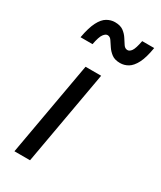

<svg xmlns="http://www.w3.org/2000/svg" viewBox="-188 -806 735 874"><g transform="rotate(30 180.0 -369.0)"><path d="M126 0H44L132 -495H214ZM259 -588Q231 -588 214.5 -600.5Q198 -613 187.5 -629Q177 -645 168.5 -657.5Q160 -670 147 -670Q137 -670 126.5 -656Q116 -642 108 -600H45Q55 -655 70.5 -685Q86 -715 106 -726.5Q126 -738 147 -738Q176 -738 192.5 -725.5Q209 -713 219 -697Q229 -681 237.5 -668.5Q246 -656 259 -656Q270 -656 279.5 -669.5Q289 -683 297 -725H360Q351 -670 335.5 -640.5Q320 -611 300.5 -599.5Q281 -588 259 -588Z"/></g></svg>

Font: Inria Sans
Style: Italic
Weight: 400
Italic angle: -10°
Designer: Black Foundry Team
Foundry: Black Foundry
Version: Version 1.2; ttfautohint (v1.8.3)